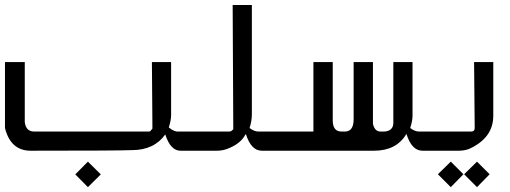

<svg xmlns="http://www.w3.org/2000/svg" viewBox="-20 -606 2052 772"><path d="M333.5 146.5 282.7 95.2 333.5 43.9 385.3 95.2ZM581.1 -77.1Q584 -77.1 592.8 -88.9V-100.6L590.8 -356.4H668V-143.1Q668 -123 658.7 -93.8Q674.8 -79.6 691.4 -77.1H794.4V0H705.6Q665.5 0 644.5 -65.4Q599.6 -2.4 510.7 -2.4Q460 0 103 0Q22.9 0 0 -91.3V-356.4H79.6V-114.7Q84.5 -77.1 117.2 -77.1Z M915.5 -585.9H992.7V-147.5Q992.7 -119.1 983.4 -91.3Q1002 -77.1 1018.6 -77.1H1119.1V0H1032.7Q990.2 0 969.2 -65.4H966.8Q947.8 -27.3 892.1 -6.8Q873 0 852.1 0H770V-77.1H901.4Q911.1 -77.1 918 -86.9Z M1240.2 -356.4H1317.9V-122.1Q1317.9 -77.1 1353 -77.1H1366.7Q1401.9 -77.1 1401.9 -126.5V-356.4H1479.5V-107.9Q1486.8 -77.1 1509.8 -77.1H1526.4Q1561.5 -80.1 1561.5 -112.3V-356.4H1638.7V-140.6Q1638.7 -120.6 1629.4 -91.3Q1647.9 -77.1 1664.6 -77.1H1765.1V0H1678.7Q1635.3 0 1614.3 -67.4L1612.8 -65.4Q1572.8 0 1483.9 0H1094.7V-77.1H1240.2Z M1886.2 -356.4H1963.4V-140.6Q1963.4 -50.8 1865.2 -6.8Q1846.2 0 1825.2 0H1740.7V-77.1H1874.5Q1888.7 -77.1 1888.7 -91.3ZM1792.5 146.5 1740.7 94.7 1792.5 43.9 1843.3 94.7ZM1897.9 146.5 1846.2 94.7 1897.9 43.9 1948.7 94.7Z"/></svg>

Font: Kadhim
Style: Regular
Weight: 400
Designer: Developer/ Husham Jawad
Version: Version 1.00;December 29, 2020;FontCreator 13.0.0.2683 32-bi